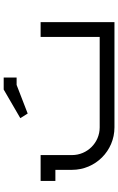

<svg xmlns="http://www.w3.org/2000/svg" viewBox="180 -820 640 1040"><g transform="rotate(-90 500.0 -300.0)"><path d="M380 -510 405 -470 560 -530H600V-600H535ZM40 -400V-320H100V-230C100 -103 203 0 330 0H900V-400H820V-80H330C247.2 -80 180 -147.2 180 -230V-400Z"/></g></svg>

Font: KetosagCBd
Style: Regular
Weight: 500
Designer: gluk
Foundry: gluk
Version: Version 00.0024